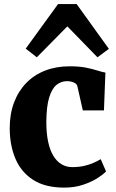

<svg xmlns="http://www.w3.org/2000/svg" viewBox="-20 -886 553 918"><path d="M287.5 11Q196 11 138.5 -26Q81 -63 53.8 -127.2Q26.5 -191.5 26.5 -273.5Q26.5 -341 47 -395.5Q67.5 -450 105.2 -489Q143 -528 195.8 -548.5Q248.5 -569 313 -569Q359.5 -569 391.5 -562.5Q423.5 -556 445.8 -548.8Q468 -541.5 484 -539L477 -358H376L350 -473.5Q348 -482.5 339.5 -488Q331 -493.5 320.2 -495.8Q309.5 -498 301 -498Q272 -498 250 -480Q228 -462 215 -419.5Q202 -377 201.5 -303Q201.5 -249.5 210 -209Q218.5 -168.5 234.8 -141.5Q251 -114.5 274 -100.8Q297 -87 325 -87Q356 -87 380.8 -92.5Q405.5 -98 425.8 -106.8Q446 -115.5 461.5 -125L487 -66.5Q475 -53 446.8 -34.8Q418.5 -16.5 377.8 -2.8Q337 11 287.5 11ZM156 -612 103 -653.5 257.5 -866.5H346.5L500.5 -652.5L446 -612L302 -760Z"/></svg>

Font: Merriweather 20pt Black
Style: Regular
Weight: 900
Version: Version 2.100